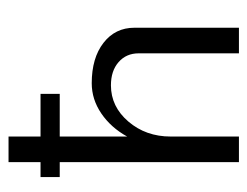

<svg xmlns="http://www.w3.org/2000/svg" viewBox="-85 -495 580 450"><g transform="rotate(-90 205.0 -270.0)"><path d="M50 0V-420H15V-465H50V-540H110V-465H210V-420H110V-262Q131 -300 164 -322.5Q197 -345 235 -345Q294 -345 329.5 -317.5Q365 -290 365 -245V0H305V-235Q305 -264 284.5 -282Q264 -300 230 -300Q180 -300 145 -259Q110 -218 110 -160V0Z"/></g></svg>

Font: Glametrix
Style: Regular
Weight: 500
Designer: gluk
Foundry: gluk
Version: Version 0.40